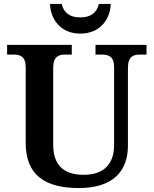

<svg xmlns="http://www.w3.org/2000/svg" viewBox="-20 -941 777 971"><path d="M386 -771C488 -771 538 -846 540 -921H480C469 -873 435 -853 386 -853C337 -853 303 -873 292 -921H233C235 -846 285 -771 386 -771ZM379 10C548 10 627 -72 627 -205V-597C627 -656 655 -665 688 -665H721V-714H463V-665H495C529 -665 557 -656 557 -601V-207C557 -109 502 -57 404 -57C311 -57 249 -97 249 -210V-597C249 -656 277 -665 310 -665H343V-714H16V-665H49C81 -665 110 -656 110 -601V-217C110 -54 210 10 379 10Z"/></svg>

Font: Noto Serif Oriya SemiBold
Style: Regular
Weight: 600
Designer: David Williams
Foundry: Google LLC, David Williams
Version: Version 1.051